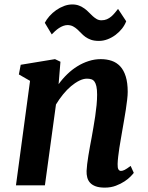

<svg xmlns="http://www.w3.org/2000/svg" viewBox="-20 -834 667 864"><path d="M115.2 -470.2 64.9 -499 73.2 -542.5 227.5 -567.9 252 -556.2 243.7 -455.1Q261.2 -479.5 282.7 -500.2Q304.2 -521 328.4 -535.9Q352.5 -550.8 379.2 -559.3Q405.8 -567.9 433.6 -567.9Q460.4 -567.9 482.7 -560.3Q504.9 -552.7 521 -535.4Q537.1 -518.1 545.9 -489.7Q554.7 -461.4 554.7 -420.4Q554.7 -406.2 552.2 -385Q549.8 -363.8 546.1 -339.8Q542.5 -315.9 538.1 -291.5Q533.7 -267.1 530.3 -246.6Q527.3 -228 523.7 -208Q520 -188 517.1 -168.5Q514.2 -148.9 512 -130.6Q509.8 -112.3 509.3 -96.2Q508.8 -78.6 512.9 -71.8Q517.1 -64.9 524.4 -64.9Q531.7 -64.9 541 -69.6Q550.3 -74.2 567.9 -87.4L582 -56.2Q578.6 -51.3 568.1 -40.3Q557.6 -29.3 540.8 -18.1Q523.9 -6.8 501.5 1.7Q479 10.3 451.7 10.3Q426.8 10.3 410.6 4.4Q394.5 -1.5 385.3 -11.7Q376 -22 372.6 -35.6Q369.1 -49.3 369.6 -64.9Q370.1 -78.1 372.3 -95.9Q374.5 -113.8 377.7 -133.5Q380.9 -153.3 384.8 -174.6Q388.7 -195.8 392.6 -216.3Q396 -236.8 400.4 -261Q404.8 -285.2 408.4 -310.5Q412.1 -335.9 414.6 -361.1Q417 -386.2 417 -408.2Q417 -431.2 413.8 -445.3Q410.6 -459.5 405 -467Q399.4 -474.6 390.9 -477.3Q382.3 -480 371.1 -480Q355 -480 336.7 -470.9Q318.4 -461.9 299.8 -446.3Q281.2 -430.7 263.9 -409.4Q246.6 -388.2 231.9 -363.8L182.1 0H51.8ZM181.6 -731.4Q189.5 -746.6 202.6 -761.5Q215.8 -776.4 232.4 -788.1Q249 -799.8 267.8 -806.9Q286.6 -814 305.2 -814Q322.8 -814 336.2 -808.6Q349.6 -803.2 360.4 -795.4Q371.1 -787.6 379.9 -778.3Q388.7 -769 397.5 -761.2Q406.2 -753.4 415.5 -748Q424.8 -742.7 436.5 -742.7Q450.2 -742.7 460.9 -747.3Q471.7 -752 480.5 -759.5Q489.3 -767.1 496.8 -776.1Q504.4 -785.2 511.2 -793.9L547.9 -738.3Q541.5 -721.2 529.1 -705.3Q516.6 -689.5 500 -677Q483.4 -664.6 464.1 -657.2Q444.8 -649.9 425.3 -649.9Q404.3 -649.9 389.6 -655Q375 -660.2 364.3 -668Q353.5 -675.8 345 -685.1Q336.4 -694.3 327.6 -702.1Q318.8 -710 308.8 -715.3Q298.8 -720.7 284.7 -721.2Q274.4 -721.2 264.6 -717.5Q254.9 -713.9 245.6 -707.8Q236.3 -701.7 228 -694.1Q219.7 -686.5 212.9 -679.2Z"/></svg>

Font: Merriweather Bold
Style: Italic
Weight: 700
Italic angle: -7°
Designer: Eben Sorkin ( eben@eyebytes.com )
Foundry: Eben Sorkin ( eben@eyebytes.com )
Version: Version 1.5; ttfautohint (v0.97) -l 13 -r 13 -G 200 -x 24 -f